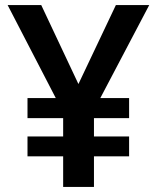

<svg xmlns="http://www.w3.org/2000/svg" viewBox="-20 -734 617 754"><path d="M288 -404 435 -714H566L374 -349H487V-270H349V-198H487V-120H349V0H228V-120H88V-198H228V-270H88V-349H199L10 -714H142Z"/></svg>

Font: Noto Sans Thai Looped SemiBold
Style: Regular
Weight: 600
Designer: Sasikarn Vongin, Ben Mitchell
Foundry: The Fontpad Ltd
Version: Version 1.001; ttfautohint (v1.8.4.7-5d5b)